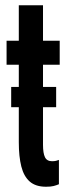

<svg xmlns="http://www.w3.org/2000/svg" viewBox="-20 -702 267 730"><path d="M22.5 -294.5V-371.5H193.5V-294.5ZM155 8Q115.5 8 93 -11.8Q70.5 -31.5 61 -69.2Q51.5 -107 51.5 -161V-456H5V-547H51.5V-682H143.5V-547H207V-456H143.5V-151.5Q143.5 -119.5 151 -104.2Q158.5 -89 178 -89Q186.5 -89 193 -90.5Q199.5 -92 204 -94V-1.5Q194.5 2.5 184 5.2Q173.5 8 155 8Z"/></svg>

Font: League Gothic SemiCondensed
Style: Regular
Weight: 400
Width: 4
Designer: The League of Moveable Type
Version: Version 2.001